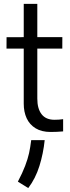

<svg xmlns="http://www.w3.org/2000/svg" viewBox="-20 -666 360 986"><path d="M239.7 11.7Q193.8 11.7 162.9 -7.1Q132 -26 116.9 -58.7Q101.9 -91.4 101.9 -133.3V-646H171.6V-159.5Q171.6 -107.8 193.7 -79.3Q215.8 -50.9 259.8 -50.9Q283.3 -50.9 304.2 -54V8.8Q271.9 11.7 239.7 11.7ZM300.2 -475.2 299.9 -416.5 13.4 -416.4 13.7 -475.1ZM71.8 266.8Q95.6 221.6 109.2 185.6Q122.8 149.7 129.3 120.3Q135.7 90.9 140.3 53.5H209.5Q202.4 122.6 182.4 186.5Q162.5 250.4 125.1 299.8Z"/></svg>

Font: DavidDev Light
Style: Regular
Weight: 300
Designer: David.dev
Foundry: David.dev
Version: Version 1.001;FEAKit 1.0